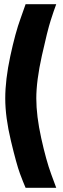

<svg xmlns="http://www.w3.org/2000/svg" viewBox="-20 -770 300 915"><path d="M102 -750H248Q237 -721 221.5 -672.5Q206 -624 179.5 -504.5Q153 -385 153 -301Q153 -218 176.5 -111.5Q200 -5 224 60L248 125H102Q91 100 75 57Q59 14 32 -99Q5 -212 5 -301Q5 -390 29 -502Q53 -614 78 -682Z"/></svg>

Font: TitilliumText22L Xb
Style: Bold
Weight: 400
Designer: Campivisivi
Foundry: Campivisivi
Version: 1.000